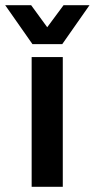

<svg xmlns="http://www.w3.org/2000/svg" viewBox="-67 -720 365 740"><path d="M55 0V-500H175V0ZM278 -700 173 -550H58L-47 -700H53L115 -615L178 -700Z"/></svg>

Font: Epunda Sans SemiBold
Style: Regular
Weight: 600
Designer: Simon Atzbach
Foundry: typofactur
Version: Version 2.204; ttfautohint (v1.8.4.7-5d5b)